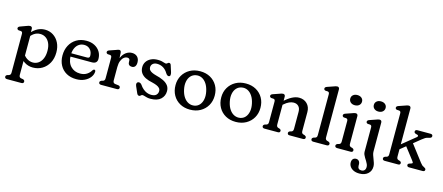

<svg xmlns="http://www.w3.org/2000/svg" viewBox="-59 -1440 5481 2375"><g transform="rotate(15 2681.5 -252.5)"><path d="M199.3 -446.6V-387.5L203.3 -375.7V139.6Q203.3 157.3 209.5 165.9Q215.6 174.5 226.3 177.6L256.1 182.6Q266.3 186.4 271.9 192.7Q277.5 199 277.5 208.6Q277.5 220.2 270 226.6Q262.4 233 248.5 233H63.7Q50.3 233 42.5 226.6Q34.7 220.2 34.7 208.6Q34.7 199 40.3 193Q45.9 187 56.1 182.6L74.5 177.6Q85.4 173.9 91.4 165.6Q97.5 157.3 97.5 139.6V-354.2Q97.5 -370.4 92.1 -377.3Q86.8 -384.2 76.9 -386.2L45.9 -387.8Q37 -390.6 31.6 -396.1Q26.3 -401.6 26.3 -410.2Q26.3 -419.6 32.6 -426.2Q39 -432.8 51.9 -437.6L123.3 -463.6Q137.8 -469.3 149.6 -473Q161.4 -476.6 171.5 -476.6Q184.5 -476.6 191.9 -468.5Q199.3 -460.4 199.3 -446.6ZM176.2 -318.7 158.5 -352.1Q195.8 -412.2 248 -446.2Q300.1 -480.2 360.4 -480.2Q421.1 -480.2 468.1 -449.7Q515.1 -419.2 541.8 -366.1Q568.4 -312.9 568.4 -243.9Q568.4 -166 537 -108.5Q505.6 -51 452.6 -19.6Q399.5 11.9 334 11.9Q274.1 11.9 225.4 -19.5Q176.7 -51 149.4 -105L176.4 -149.1Q201.4 -99 238.9 -73.7Q276.3 -48.4 318.2 -48.4Q357.5 -48.4 388.9 -70.3Q420.4 -92.1 438.7 -133.4Q457.1 -174.7 457.1 -233.4Q457.1 -290.7 439 -331Q420.9 -371.3 389.4 -392.4Q358 -413.6 317.9 -413.6Q274.1 -413.6 238.2 -388.7Q202.3 -363.8 176.2 -318.7Z M1092.2 -300.8Q1092.2 -270.6 1074.8 -255.1Q1057.4 -239.6 1024.6 -239.6H712.2V-282H952.4Q984 -282 984 -310.4Q984 -361.4 954.7 -392.6Q925.4 -423.8 878.8 -423.8Q841 -423.8 811.6 -403.9Q782.2 -384 765.6 -347.4Q749 -310.8 749 -260.4Q749 -167 796 -117.4Q842.9 -67.7 917.8 -67.7Q969.3 -67.7 1004.4 -90.9Q1039.4 -114.1 1055.6 -144.5Q1062.3 -152.7 1067.2 -156.5Q1072 -160.3 1078 -159.9Q1085.2 -159.7 1089.5 -154.4Q1093.8 -149 1093.8 -138.7Q1092.3 -99.9 1066.5 -65.6Q1040.7 -31.2 995.6 -9.7Q950.4 11.9 890.3 11.9Q816.7 11.9 762.9 -18.6Q709.1 -49.2 679.9 -103.6Q650.8 -158 650.8 -228.8Q650.8 -300.5 680.5 -357.3Q710.3 -414.1 764.7 -447.2Q819.2 -480.2 893.2 -480.2Q952.2 -480.2 997 -457Q1041.8 -433.7 1067 -393.3Q1092.2 -352.8 1092.2 -300.8Z M1321.2 -264Q1321.2 -333.3 1342.6 -381.8Q1364 -430.3 1399.2 -455.6Q1434.3 -480.8 1475.3 -480.8Q1518.9 -480.8 1544.4 -454.6Q1569.9 -428.4 1569.9 -383.2Q1569.9 -348.8 1555.3 -331.4Q1540.6 -314 1516.3 -314Q1492.3 -314 1479.3 -326.7Q1466.3 -339.5 1466.3 -361.6V-378Q1466.3 -395.3 1457.2 -402.5Q1448 -409.8 1433.2 -409.8Q1410.9 -409.8 1390.3 -393.5Q1369.7 -377.2 1356.5 -344.9Q1343.3 -312.7 1343.3 -265.2ZM1338.1 -444.2 1343.3 -332.4V-93.4Q1343.3 -76.5 1350.5 -66.9Q1357.6 -57.3 1371.9 -55.4L1412.9 -50.4Q1425.9 -48.8 1432.1 -41.9Q1438.3 -35 1438.3 -24.4Q1438.3 -12.8 1430.8 -6.4Q1423.2 0 1409.3 0H1205.7Q1192.3 0 1184.5 -6.4Q1176.7 -12.8 1176.7 -24.4Q1176.7 -34 1182.3 -39.9Q1187.9 -45.8 1198.1 -50.4L1216.5 -55.4Q1227.4 -58.9 1233.4 -67.3Q1239.5 -75.7 1239.5 -93.4V-354.2Q1239.5 -370.4 1234.1 -377.3Q1228.8 -384.2 1218.9 -386.2L1187.9 -387.8Q1179 -390.4 1173.6 -396Q1168.3 -401.6 1168.3 -410.2Q1168.3 -419.6 1174.6 -426.4Q1181 -433.2 1193.9 -437.6L1269.3 -463.6Q1282.6 -468.5 1293.6 -472.6Q1304.6 -476.6 1311.9 -476.6Q1323.3 -476.6 1330 -469.2Q1336.7 -461.8 1338.1 -444.2Z M1809.9 -431Q1775.1 -431 1755.2 -413.1Q1735.2 -395.2 1735.2 -367.8Q1735.2 -345.7 1747.9 -331.1Q1760.5 -316.5 1782.1 -306.7Q1803.6 -296.8 1830.9 -289.5Q1886.7 -276.5 1928 -256.6Q1969.3 -236.7 1992 -207.2Q2014.6 -177.6 2014.6 -135.4Q2014.6 -73.4 1970.7 -32.4Q1926.8 8.6 1838.8 8.6Q1814.8 8.6 1795.1 3.9Q1775.3 -0.9 1760.6 -5.6Q1745.8 -10.4 1736 -10.4Q1727.1 -10.4 1721 -5.4Q1714.9 -0.4 1709.1 4.6Q1703.3 9.6 1695 9.6Q1685.2 9.6 1677.5 3.1Q1669.8 -3.5 1664 -17.8L1628.6 -98.8Q1620.2 -119.5 1624.6 -132.9Q1629.1 -146.3 1641.6 -150.2Q1653.3 -153.8 1666 -148.6Q1678.7 -143.4 1687.6 -131.4Q1706.6 -102.6 1730.1 -82.3Q1753.6 -62 1780.3 -51.4Q1807 -40.8 1835.2 -40.8Q1879.9 -40.8 1900.1 -60.9Q1920.4 -80.9 1920.4 -111.2Q1920.4 -133.7 1906.3 -148.8Q1892.2 -164 1867.8 -174.2Q1843.3 -184.4 1812.8 -191.6Q1760.8 -201.7 1722.2 -220.6Q1683.7 -239.6 1662.5 -270.1Q1641.3 -300.7 1641.3 -344.8Q1641.3 -383.7 1661.7 -414.5Q1682.1 -445.3 1719.2 -463.1Q1756.3 -480.8 1806 -480.8Q1835.8 -480.8 1856.1 -476.1Q1876.3 -471.3 1889.3 -466.6Q1902.3 -461.8 1909.8 -461.8Q1918.2 -461.8 1924.7 -466.6Q1931.2 -471.3 1937.3 -476.1Q1943.3 -480.8 1950.2 -480.8Q1958.3 -480.8 1965.2 -475.5Q1972.1 -470.1 1975.4 -457.8L2002 -374.4Q2007.2 -357 2005.9 -340.8Q2004.6 -324.5 1989.8 -320.6Q1979.1 -317.9 1968.6 -324.9Q1958 -332 1947.2 -348.4Q1924.7 -387.7 1889.4 -409.3Q1854 -431 1809.9 -431Z M2349.5 -480.2Q2423.6 -480.2 2479.8 -448.7Q2535.9 -417.1 2567.5 -361.7Q2599 -306.2 2599 -233.9Q2599 -163.3 2566.9 -107.7Q2534.7 -52.1 2477.6 -20.1Q2420.5 11.9 2345.7 11.9Q2271.8 11.9 2215.6 -19.7Q2159.5 -51.3 2128 -107.4Q2096.5 -163.5 2096.5 -236.7Q2096.5 -306.2 2128.6 -361.3Q2160.8 -416.3 2217.8 -448.3Q2274.8 -480.2 2349.5 -480.2ZM2389.7 -50.6Q2428.2 -58.1 2453 -86.6Q2477.8 -115.1 2486.3 -159.6Q2494.8 -204 2483.3 -258.6Q2471.3 -316.8 2445.3 -355.2Q2419.3 -393.7 2384 -410.1Q2348.8 -426.6 2308.6 -418.6Q2269.9 -411.3 2244.3 -383.2Q2218.7 -355.1 2210 -310.9Q2201.2 -266.7 2212.6 -211Q2224.9 -152.2 2251.4 -113.9Q2277.9 -75.5 2313.9 -59.3Q2349.8 -43.1 2389.7 -50.6Z M2935 -480.2Q3009.1 -480.2 3065.3 -448.7Q3121.4 -417.1 3153 -361.7Q3184.5 -306.2 3184.5 -233.9Q3184.5 -163.3 3152.4 -107.7Q3120.2 -52.1 3063.1 -20.1Q3006 11.9 2931.2 11.9Q2857.3 11.9 2801.1 -19.7Q2745 -51.3 2713.5 -107.4Q2682 -163.5 2682 -236.7Q2682 -306.2 2714.1 -361.3Q2746.3 -416.3 2803.3 -448.3Q2860.3 -480.2 2935 -480.2ZM2975.2 -50.6Q3013.7 -58.1 3038.5 -86.6Q3063.3 -115.1 3071.8 -159.6Q3080.3 -204 3068.8 -258.6Q3056.8 -316.8 3030.8 -355.2Q3004.8 -393.7 2969.5 -410.1Q2934.3 -426.6 2894.1 -418.6Q2855.4 -411.3 2829.8 -383.2Q2804.2 -355.1 2795.5 -310.9Q2786.7 -266.7 2798.1 -211Q2810.4 -152.2 2836.9 -113.9Q2863.4 -75.5 2899.4 -59.3Q2935.3 -43.1 2975.2 -50.6Z M3438.3 -446.6V-93.4Q3438.3 -74.5 3444.1 -65.8Q3449.8 -57.1 3460.9 -53.4L3479.1 -48Q3498.1 -40 3498.1 -24.4Q3498.1 0 3471.1 0H3298.7Q3285.3 0 3277.5 -6.4Q3269.7 -12.8 3269.7 -24.4Q3269.7 -34 3275.3 -40Q3280.9 -46 3291.1 -50.4L3309.5 -55.4Q3320.4 -59.1 3326.4 -67.4Q3332.5 -75.7 3332.5 -93.4V-354.2Q3332.5 -370.4 3327.1 -377.3Q3321.8 -384.2 3311.9 -386.2L3280.9 -387.8Q3272 -390.6 3266.6 -396.1Q3261.3 -401.6 3261.3 -410.2Q3261.3 -419.6 3267.6 -426.4Q3274 -433.2 3286.9 -437.6L3362.3 -463.6Q3377 -469.1 3388.7 -472.9Q3400.4 -476.6 3410.5 -476.6Q3423.5 -476.6 3430.9 -468.5Q3438.3 -460.4 3438.3 -446.6ZM3421.5 -327.4 3396.1 -355.8 3423.3 -380.8Q3478.8 -432.4 3525.9 -456.6Q3572.9 -480.8 3615.2 -480.8Q3678.3 -480.8 3718.4 -440.8Q3758.5 -400.7 3758.5 -335.2V-93.4Q3758.5 -75.7 3764.6 -67.3Q3770.6 -58.9 3781.5 -55.4L3799.3 -50.4Q3809.5 -45.6 3815.1 -39.8Q3820.7 -34 3820.7 -24.4Q3820.7 -12.8 3813.2 -6.4Q3805.6 0 3791.7 0H3619.3Q3592.3 0 3592.3 -24.4Q3592.3 -40 3611.3 -48L3630.1 -53.4Q3641.2 -57.1 3646.9 -65.8Q3652.7 -74.5 3652.7 -93.4V-308.8Q3652.7 -355.4 3629 -380Q3605.3 -404.6 3565.6 -404.6Q3539.2 -404.6 3508.7 -391.2Q3478.1 -377.8 3444.5 -347.8Z M4062.8 -707.6V-93.4Q4062.8 -75.7 4069 -67.4Q4075.1 -59.1 4085.8 -55.4L4103.6 -50.4Q4113.8 -46 4119.4 -40Q4125 -34 4125 -24.4Q4125 -12.8 4117.5 -6.4Q4109.9 0 4096 0H3923.2Q3909.8 0 3902 -6.4Q3894.2 -12.8 3894.2 -24.4Q3894.2 -34 3899.8 -40Q3905.4 -46 3915.6 -50.4L3934 -55.4Q3944.9 -59.1 3950.9 -67.4Q3957 -75.7 3957 -93.4V-615.2Q3957 -631.4 3951.6 -638.3Q3946.3 -645.2 3936.4 -647.2L3905.4 -648.8Q3896.5 -651.4 3891.1 -657Q3885.8 -662.6 3885.8 -671.2Q3885.8 -680.6 3892.1 -687.4Q3898.5 -694.2 3911.4 -698.6L3986.8 -724.6Q4001.5 -730.1 4013.2 -733.9Q4024.9 -737.6 4035 -737.6Q4048 -737.6 4055.4 -729.5Q4062.8 -721.4 4062.8 -707.6Z M4368.8 -446.6V-93.4Q4368.8 -75.7 4375 -67.4Q4381.1 -59.1 4391.8 -55.4L4409.6 -50.4Q4419.8 -46 4425.4 -40Q4431 -34 4431 -24.4Q4431 -12.8 4423.5 -6.4Q4415.9 0 4402 0H4229.2Q4215.8 0 4208 -6.4Q4200.2 -12.8 4200.2 -24.4Q4200.2 -34 4205.8 -40Q4211.4 -46 4221.6 -50.4L4240 -55.4Q4250.9 -59.1 4256.9 -67.4Q4263 -75.7 4263 -93.4V-354.2Q4263 -370.4 4257.6 -377.3Q4252.3 -384.2 4242.4 -386.2L4211.4 -387.8Q4202.5 -390.6 4197.1 -396.1Q4191.8 -401.6 4191.8 -410.2Q4191.8 -419.6 4198.1 -426.4Q4204.5 -433.2 4217.4 -437.6L4292.8 -463.6Q4307.5 -469.1 4319.2 -472.9Q4330.9 -476.6 4341 -476.6Q4354 -476.6 4361.4 -468.5Q4368.8 -460.4 4368.8 -446.6ZM4302.2 -568.6Q4269 -568.6 4248.2 -586.9Q4227.4 -605.3 4227.4 -634.4Q4227.4 -663 4248.2 -681Q4269 -699 4302.2 -699Q4336.3 -699 4357.3 -681Q4378.2 -663 4378.2 -634.4Q4378.2 -605.3 4357.3 -586.9Q4336.3 -568.6 4302.2 -568.6Z M4674.8 -77Q4674.8 -55 4682.1 -32.4Q4689.4 -9.8 4698.8 13.4Q4708.1 36.6 4715.4 59.5Q4722.7 82.5 4722.7 105.4Q4722.7 162.9 4682.3 197.9Q4641.9 233 4575.2 233Q4530.6 233 4499.8 218.2Q4469.1 203.4 4453.2 179.3Q4437.4 155.3 4437.4 127.8Q4437.4 98.3 4452.1 82.6Q4466.9 67 4490.8 67Q4514.5 67 4528.3 83.2Q4542 99.5 4542 126.6V142.2Q4542 164.3 4554 177Q4565.9 189.7 4589.3 189.4Q4614.4 189.1 4628.4 174.3Q4642.3 159.6 4642.3 131.3Q4642.3 114 4634.9 96.6Q4627.5 79.3 4616.7 61.9Q4605.8 44.6 4594.8 27Q4583.8 9.5 4576.4 -8.5Q4569 -26.4 4569 -45V-354.2Q4569 -370.4 4563.6 -377.3Q4558.3 -384.2 4548.4 -386.2L4517.4 -387.8Q4508.5 -390.4 4503.1 -396Q4497.8 -401.6 4497.8 -410.2Q4497.8 -419.6 4504.1 -426.4Q4510.5 -433.2 4523.4 -437.6L4598.8 -463.6Q4613.5 -469.1 4625.2 -472.9Q4636.9 -476.6 4647 -476.6Q4660 -476.6 4667.4 -468.5Q4674.8 -460.4 4674.8 -446.6ZM4604.3 -568.6Q4571.1 -568.6 4550.3 -586.9Q4529.5 -605.3 4529.5 -634.4Q4529.5 -663 4550.3 -681Q4571.1 -699 4604.3 -699Q4638.4 -699 4659.4 -681Q4680.3 -663 4680.3 -634.4Q4680.3 -605.3 4659.4 -586.9Q4638.4 -568.6 4604.3 -568.6Z M4838.2 0Q4824.8 0 4817 -6.4Q4809.2 -12.8 4809.2 -24.4Q4809.2 -34 4814.8 -40Q4820.4 -46 4830.6 -50.4L4849 -55.4Q4859.9 -59.1 4865.9 -67.4Q4872 -75.7 4872 -93.4V-615.2Q4872 -631.4 4866.6 -638.3Q4861.3 -645.2 4851.4 -647.2L4820.4 -648.8Q4811.5 -651.4 4806.1 -657Q4800.8 -662.6 4800.8 -671.2Q4800.8 -680.6 4807.1 -687.4Q4813.5 -694.2 4826.4 -698.6L4901.8 -724.6Q4916.5 -730.1 4928.2 -733.9Q4939.9 -737.6 4950 -737.6Q4963 -737.6 4970.4 -729.5Q4977.8 -721.4 4977.8 -707.6V-93.4Q4977.8 -74.5 4983.6 -65.8Q4989.3 -57.1 5000.4 -53.4L5018.6 -48Q5037.6 -40 5037.6 -24.4Q5037.6 0 5010.6 0ZM4941 -219.1 5146.2 -386.1Q5157.4 -394.9 5157.3 -403.6Q5157.2 -412.4 5144.1 -416.8L5125.5 -421.5Q5111.9 -426 5107.1 -432.2Q5102.3 -438.5 5102.3 -446.2Q5102.3 -458 5110.1 -464.3Q5117.9 -470.6 5131.3 -470.6H5299.2Q5313.1 -470.6 5320.7 -464.3Q5328.2 -458 5328.2 -446.2Q5328.2 -435.9 5320.4 -428Q5312.6 -420.2 5285.2 -414.5Q5263.7 -410.4 5248.9 -401.7Q5234 -393 5209.2 -373.1L4953.8 -166.3ZM5098.8 -328.1 5278.7 -92.5Q5292.6 -74.8 5302 -66.6Q5311.3 -58.4 5324.7 -52.9Q5337.4 -46.4 5344.9 -39.9Q5352.4 -33.3 5352.4 -23.4Q5352.4 -12.2 5344.9 -6.1Q5337.3 0 5323.4 0H5149.5Q5137.3 0 5129.9 -6.4Q5122.5 -12.8 5122.5 -24.4Q5122.5 -32.6 5127.3 -37.7Q5132 -42.8 5144.8 -47.2L5163.3 -52.8Q5183.2 -59.5 5179.7 -68.8Q5176.2 -78.1 5160.1 -99.2L5027 -271.4Z"/></g></svg>

Font: Fraunces SuperSoft 9pt
Style: Regular
Weight: 900
Version: Version 1.000;[b76b70a41]